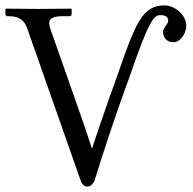

<svg xmlns="http://www.w3.org/2000/svg" viewBox="-20 -678 713 710"><path d="M587 -658C506 -658 480 -589 415 -402C415 -402 355 -236 320 -128L291 -216L166 -572C164 -580 162 -586 162 -592C162 -608 174 -618 210 -618H237C242 -618 245 -621 245 -626V-645L243 -646C243 -646 154 -645 119 -645C80 -645 2 -646 2 -646L0 -645V-626C0 -621 4 -618 8 -618H14C53 -618 71 -601 81 -572L278 -11C283 4 292 12 303 12C313 12 324 4 330 -11C395 -223 458 -391 458 -391C534 -612 550 -622 574 -622C597 -622 602 -611 602 -602C602 -587 583 -576 583 -560C583 -538 597 -522 622 -522C649 -522 669 -558 669 -582C669 -622 628 -658 587 -658Z"/></svg>

Font: Libertinus Serif
Style: Regular
Weight: 400
Designer: Philipp H. Poll, Khaled Hosny
Foundry: Caleb Maclennan
Version: Version 7.050;RELEASE